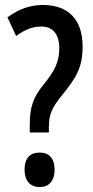

<svg xmlns="http://www.w3.org/2000/svg" viewBox="-20 -744 373 774"><path d="M100 -210H177V-231C177 -281 188 -308 229 -359C287 -430 313 -471 313 -557C313 -663 257 -724 153 -724C103 -724 56 -708 10 -674L45 -599C80 -624 110 -637 147 -637C192 -637 219 -607 219 -549C219 -495 201 -459 155 -402C113 -352 100 -309 100 -242ZM79 -60C79 -15 102 10 140 10C176 10 200 -13 200 -60C200 -107 177 -129 140 -129C100 -129 79 -105 79 -60Z"/></svg>

Font: Noto Sans Khmer ExtraCondensed Medium
Style: Regular
Weight: 500
Width: 2
Designer: Danh Hong and the Monotype Design Team
Foundry: Monotype Imaging Inc.
Version: Version 2.004